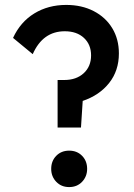

<svg xmlns="http://www.w3.org/2000/svg" viewBox="-20 -750 546 780"><path d="M214 -232V-425H241Q290 -425 320 -452.5Q350 -480 350 -525Q350 -569 321 -596Q292 -623 243 -623Q154 -623 113 -530L33 -596Q63 -661 119.5 -695.5Q176 -730 249 -730Q312 -730 360.5 -705Q409 -680 436 -635.5Q463 -591 463 -533Q463 -463 423.5 -413Q384 -363 316 -340L309 -232ZM261 10Q229 10 208.5 -11.5Q188 -33 188 -64Q188 -96 208.5 -117Q229 -138 261 -138Q293 -138 313.5 -117Q334 -96 334 -64Q334 -33 313.5 -11.5Q293 10 261 10Z"/></svg>

Font: Outfit Medium
Style: Regular
Weight: 500
Designer: Rodrigo Fuenzalida
Foundry: fragTYPE
Version: Version 1.100; ttfautohint (v1.8.4.7-5d5b);gftools[0.9.27]